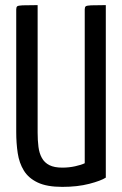

<svg xmlns="http://www.w3.org/2000/svg" viewBox="-20 -720 477 750"><path d="M223.4 10Q163 10 127.2 -7.1Q91.3 -24.1 73.2 -53.7Q55 -83.3 49.2 -122Q43.4 -160.6 43.4 -204.3V-682.9Q43.4 -691.8 47 -695.1Q50.6 -698.4 67.9 -699.2Q85.2 -700 127 -700V-201.7Q127 -171.8 130.2 -146.5Q133.4 -121.3 143.6 -103Q153.7 -84.6 172.9 -74.9Q192.1 -65.2 223.4 -65.2Q249.6 -65.2 273.9 -70.6Q298.2 -76 311 -82.4V-683.2Q311 -692.1 314.8 -695.2Q318.6 -698.4 335.7 -699.2Q352.9 -700 393.3 -700V-26.2Q374.6 -13.9 328.6 -1.9Q282.5 10 223.4 10Z"/></svg>

Font: Yanone Kaffeesatz ExtraLight
Style: Regular
Weight: 200
Designer: Yanone (Cyrillic: Daniel Pouzeot, Huerta Tipografica, and Cyreal)
Foundry: Yanone
Version: Version 2.003